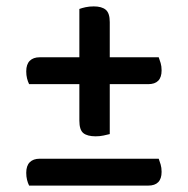

<svg xmlns="http://www.w3.org/2000/svg" viewBox="-20 -580 587 600"><path d="M323 -401H476Q479 -393 482 -383Q485 -373 485 -360Q485 -317 443 -317H323V-161Q315 -159 303.5 -156.5Q292 -154 279 -154Q253 -154 240.5 -164Q228 -174 228 -203V-317H71Q67 -325 64.5 -335Q62 -345 62 -357Q62 -379 73 -390Q84 -401 104 -401H228V-552Q236 -555 247.5 -557.5Q259 -560 273 -560Q298 -560 310.5 -549.5Q323 -539 323 -511ZM71 0Q67 -8 64.5 -18Q62 -28 62 -40Q62 -62 73 -73Q84 -84 104 -84H476Q479 -76 482 -66Q485 -56 485 -43Q485 0 443 0Z"/></svg>

Font: Baloo Tammudu 2 Medium
Style: Regular
Weight: 500
Designer: Maithili Shingre, Omkar Shende and Ek Type
Foundry: Ek Type
Version: Version 1.640;hotconv 1.0.111;makeotfexe 2.5.65597; ttfautoh